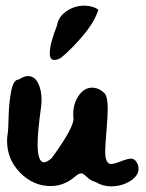

<svg xmlns="http://www.w3.org/2000/svg" viewBox="-20 -664 515 679"><path d="M5 -166Q5 -180 8 -197Q9 -201 10.5 -253Q12 -305 20 -344Q28 -383 47 -383Q65 -395 79 -395Q102 -395 114.5 -370.5Q127 -346 127 -310Q127 -302 125 -284Q113 -197 113 -155Q113 -90 136 -90Q146 -90 163 -105Q240 -211 240 -244Q239 -249 239 -260Q239 -298 258.5 -326Q278 -354 306 -354Q329 -354 349 -335Q361 -323 361 -278Q361 -254 356.5 -201Q352 -148 352 -128Q352 -84 373 -84Q383 -84 407.5 -93.5Q432 -103 443 -103Q455 -103 462.5 -91.5Q470 -80 470 -68Q470 -42 440 -23.5Q410 -5 373 -5Q343 -5 319 -20Q302 -24 288 -37.5Q274 -51 268 -51Q258 -51 245 -39Q206 -6 159 -6Q98 -6 51.5 -53Q5 -100 5 -166ZM156 -476Q156 -509 182 -575Q186 -604 214.5 -624Q243 -644 278 -644Q307 -644 328 -630Q315 -588 275.5 -540.5Q236 -493 195 -459Q182 -452 172 -452Q156 -452 156 -476Z"/></svg>

Font: NaniFont Regular
Style: Regular
Weight: 400
Designer: Nanigashitei
Version: Version 1.036